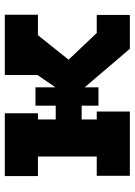

<svg xmlns="http://www.w3.org/2000/svg" viewBox="96 -642 546 777"><g transform="rotate(-90 368.5 -253.0)"><path d="M698 -372H615L516 -248L624 -134H697V0H560L404 -183V-127H330V-195H274V-134H306V0H46V-134H124V-372H45V-506H299V-372H274V-300H330V-382H404V-301L454 -374V-506H698Z"/></g></svg>

Font: Arvo
Style: Bold
Weight: 700
Designer: Anton Koovit (Cyrillic Expansion: Cyreal)
Foundry: Anton Koovit, Yassin Baggar
Version: Version 3.000